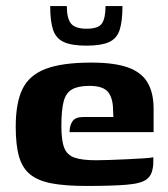

<svg xmlns="http://www.w3.org/2000/svg" viewBox="-20 -609 554 635"><path d="M266 6Q196 6 151 -2.5Q106 -11 80 -32Q54 -53 43 -91Q32 -129 32 -190Q32 -268 54 -314Q76 -360 130.5 -381Q185 -402 282 -402Q358 -402 403 -386Q448 -370 468 -336Q488 -302 488 -249V-172H210Q210 -193 219.5 -207.5Q229 -222 255 -222H355L354 -243Q354 -284 337.5 -304.5Q321 -325 276 -325Q239 -325 218.5 -313.5Q198 -302 190.5 -273.5Q183 -245 183 -192Q183 -144 192.5 -120Q202 -96 227 -87.5Q252 -79 298 -79Q315 -79 344 -80Q373 -81 403.5 -82.5Q434 -84 457.5 -85.5Q481 -87 487 -89V-71Q487 -57 482.5 -41.5Q478 -26 465 -16Q447 -2 398.5 2Q350 6 266 6ZM266 -458Q217 -458 191 -470Q165 -482 155.5 -510.5Q146 -539 146 -589H201Q201 -548 215 -531Q229 -514 266 -514Q306 -514 317.5 -532Q329 -550 329 -589H385Q385 -538 375.5 -509.5Q366 -481 340 -469.5Q314 -458 266 -458Z"/></svg>

Font: Genos
Style: Bold
Weight: 700
Designer: Robert E. Leuschke
Foundry: Robert E. Leuschke
Version: Version 1.010